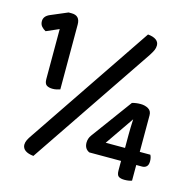

<svg xmlns="http://www.w3.org/2000/svg" viewBox="-94 -707 799 806"><g transform="rotate(15 305.0 -304.0)"><path d="M89 -537 34 -513Q24 -518 16 -527Q8 -536 8 -550Q8 -572 34 -583L107 -614H120Q157 -614 157 -575V-293Q151 -291 142.5 -289Q134 -287 125 -287Q108 -287 98.5 -293.5Q89 -300 89 -320ZM481 -69H343Q321 -79 321 -106Q321 -124 332 -139L462 -316Q479 -321 499 -321Q518 -321 532.5 -312.5Q547 -304 547 -285V-126H593Q599 -115 599 -99Q599 -83 591.5 -76Q584 -69 573 -69H547V-1Q534 4 515 4Q498 4 489.5 -2Q481 -8 481 -28ZM483 -184Q483 -197 483.5 -215.5Q484 -234 485 -251L399 -126H483ZM453 -611Q476 -609 488.5 -600Q501 -591 501 -576Q501 -565 496.5 -555Q492 -545 483 -531L120 6Q73 1 71 -29Q71 -40 76 -50.5Q81 -61 91 -75Z"/></g></svg>

Font: Baloo Chettan 2 Medium
Style: Regular
Weight: 500
Designer: Maithili Shingre, Unnati Kotecha and Ek Type
Foundry: Ek Type
Version: Version 1.640;hotconv 1.0.111;makeotfexe 2.5.65597; ttfautoh